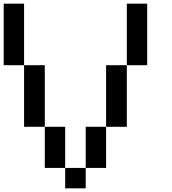

<svg xmlns="http://www.w3.org/2000/svg" viewBox="-20 -1020 929 1040"><path d="M333 0Q333 -27.3 333 -110.4Q360.4 -110.4 444.3 -110.4Q444.3 -83 444.3 0Q417 0 333 0ZM222.7 -110.4Q222.7 -166 222.7 -333Q250 -333 333 -333Q333 -277.3 333 -110.4Q305.7 -110.4 222.7 -110.4ZM444.3 -110.4Q444.3 -166 444.3 -333Q471.7 -333 554.7 -333Q554.7 -277.3 554.7 -110.4Q527.3 -110.4 444.3 -110.4ZM110.4 -333Q110.4 -416 110.4 -667Q138.7 -667 222.7 -667Q222.7 -583 222.7 -333Q194.3 -333 110.4 -333ZM554.7 -333Q554.7 -416 554.7 -667Q583 -667 667 -667Q667 -583 667 -333Q638.7 -333 554.7 -333ZM0 -667Q0 -750 0 -1000Q27.3 -1000 110.4 -1000Q110.4 -917 110.4 -667Q83 -667 0 -667ZM667 -667Q667 -750 667 -1000Q694.3 -1000 777.3 -1000Q777.3 -917 777.3 -667Q750 -667 667 -667Z"/></svg>

Font: Ingsat TST_CRD
Style: Regular
Weight: 300
Designer: Tofik Waleny
Version: 1.0